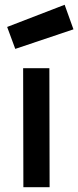

<svg xmlns="http://www.w3.org/2000/svg" viewBox="-20 -785 328 805"><path d="M251 -765 288 -662 44 -580 10 -672ZM77 -499H187L188 0H78Z"/></svg>

Font: Panefresco 750wt
Style: Regular
Weight: 750
Foundry: Campivisivi & Chank Co
Version: Version 1.000